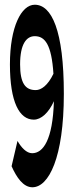

<svg xmlns="http://www.w3.org/2000/svg" viewBox="-20 -778 317 812"><path d="M117 14C186 14 250 -111 250 -381C250 -651 198 -758 127 -758C70 -758 22 -664 22 -506C22 -346 62 -272 123 -272C154 -272 186 -301 208 -350C203 -185 162 -130 116 -130C92 -130 70 -154 54 -182L29 -75C50 -28 78 14 117 14ZM65 -506C65 -592 92 -625 127 -625C170 -625 198 -590 206 -466C182 -416 154 -397 131 -397C87 -397 65 -426 65 -506Z"/></svg>

Font: 寒蝉无机体 CompactMedium
Style: Regular
Weight: 500
Width: 3
Designer: ChillTanhei {Warren2060}; 
Source Han Sans {Ryoko NISHIZUKA 西塚涼子 (kana, bopomofo & ideographs); Paul D. Hunt (Latin, Gre
Foundry: ChillType&Adobe
Version: Version 1.000;Glyphs 3.1.1 (3135)